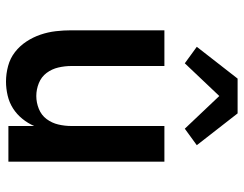

<svg xmlns="http://www.w3.org/2000/svg" viewBox="-106 -698 812 640"><g transform="rotate(90 300.0 -378.0)"><path d="M252 8Q226 8 200 1Q174 -6 153.5 -22Q133 -38 118.5 -60Q104 -82 95.5 -107Q87 -132 84 -158Q81 -184 81 -210V-520H200V-210Q200 -188 205 -166.5Q210 -145 223 -127.5Q236 -110 257 -101.5Q278 -93 300 -93Q322 -93 343 -101.5Q364 -110 377 -127.5Q390 -145 395 -166.5Q400 -188 400 -210V-520H519V0H400V-86Q391 -65 376 -46.5Q361 -28 341.5 -15.5Q322 -3 298.5 2.5Q275 8 252 8ZM191 -588 136 -628 242 -764H358L464 -628L409 -588L300 -703Z"/></g></svg>

Font: Iosevka Book
Style: Bold
Weight: 700
Designer: Belleve Invis
Foundry: Belleve Invis
Version: Version 28.0.7; ttfautohint (v1.8.3)